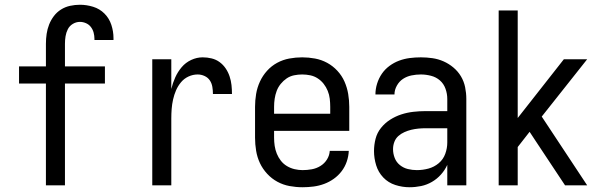

<svg xmlns="http://www.w3.org/2000/svg" viewBox="-20 -779 2540 807"><path d="M173 0H253V-428H421V-500H253V-595Q253 -611 255.5 -626.5Q258 -642 265 -656Q272 -670 286 -678.5Q300 -687 316 -687Q329 -687 341.5 -681.5Q354 -676 362 -665.5Q370 -655 373.5 -642Q377 -629 377 -615Q377 -614 377 -613Q377 -612 377 -611H457Q457 -613 457 -615Q457 -617 457 -619Q457 -647 448 -674.5Q439 -702 419 -722Q399 -742 371.5 -750.5Q344 -759 316 -759Q295 -759 274.5 -754.5Q254 -750 236.5 -739Q219 -728 206.5 -711.5Q194 -695 186.5 -676Q179 -657 176 -636.5Q173 -616 173 -595V-500H60V-428H173Z M620 0H700V-281Q700 -301 701.5 -321Q703 -341 707.5 -361Q712 -381 720 -399.5Q728 -418 741 -433.5Q754 -449 772.5 -457.5Q791 -466 811 -466Q826 -466 840 -459.5Q854 -453 862 -441Q870 -429 872.5 -414Q875 -399 875 -384H955Q955 -403 953 -421.5Q951 -440 945 -458Q939 -476 928.5 -491.5Q918 -507 903 -518Q888 -529 869.5 -533.5Q851 -538 832 -538Q807 -538 783.5 -527Q760 -516 743.5 -496.5Q727 -477 716.5 -453.5Q706 -430 700 -405V-530H620Z M1252 8Q1275 8 1298 5Q1321 2 1342.5 -6Q1364 -14 1383 -27.5Q1402 -41 1416 -59.5Q1430 -78 1437.5 -100Q1445 -122 1446 -145H1366Q1365 -126 1354.5 -109Q1344 -92 1327 -81.5Q1310 -71 1290.5 -67.5Q1271 -64 1252 -64Q1235 -64 1218 -68Q1201 -72 1186 -81Q1171 -90 1160.5 -103.5Q1150 -117 1143.5 -133Q1137 -149 1134.5 -166Q1132 -183 1132 -200V-229H1448V-330Q1448 -357 1443.5 -384Q1439 -411 1428 -436Q1417 -461 1398 -481.5Q1379 -502 1355 -515Q1331 -528 1304 -533Q1277 -538 1250 -538Q1223 -538 1196 -533Q1169 -528 1145 -515Q1121 -502 1102.5 -481.5Q1084 -461 1072.5 -436Q1061 -411 1056.5 -384Q1052 -357 1052 -330V-200Q1052 -173 1056.5 -145.5Q1061 -118 1072.5 -93.5Q1084 -69 1103 -48.5Q1122 -28 1146 -15Q1170 -2 1197 3Q1224 8 1252 8ZM1132 -301V-330Q1132 -347 1134.5 -364Q1137 -381 1143 -397Q1149 -413 1160 -426.5Q1171 -440 1185 -449.5Q1199 -459 1216 -462.5Q1233 -466 1250 -466Q1267 -466 1284 -462.5Q1301 -459 1315.5 -449.5Q1330 -440 1340.5 -426.5Q1351 -413 1357.5 -397Q1364 -381 1366 -364Q1368 -347 1368 -330V-301Z M1701 8Q1726 8 1750 3Q1774 -2 1795.5 -14.5Q1817 -27 1833.5 -45.5Q1850 -64 1860 -86V0H1940V-363Q1940 -388 1935 -412.5Q1930 -437 1917.5 -458Q1905 -479 1886 -495Q1867 -511 1844.5 -521Q1822 -531 1797.5 -534.5Q1773 -538 1749 -538Q1725 -538 1702 -535Q1679 -532 1657.5 -524Q1636 -516 1617 -502Q1598 -488 1585 -469Q1572 -450 1565 -427.5Q1558 -405 1558 -382Q1558 -382 1558 -382Q1558 -382 1558 -382H1638Q1638 -401 1648 -419Q1658 -437 1674 -447.5Q1690 -458 1709.5 -462Q1729 -466 1749 -466Q1770 -466 1791.5 -460.5Q1813 -455 1829 -441Q1845 -427 1852.5 -406Q1860 -385 1860 -363V-312H1769Q1743 -312 1717 -309Q1691 -306 1666.5 -298Q1642 -290 1620 -276Q1598 -262 1581.5 -241.5Q1565 -221 1558.5 -195.5Q1552 -170 1552 -144Q1552 -114 1561 -84.5Q1570 -55 1591 -33Q1612 -11 1641.5 -1.5Q1671 8 1701 8ZM1732 -64Q1713 -64 1694.5 -68.5Q1676 -73 1661 -85Q1646 -97 1639 -115Q1632 -133 1632 -152Q1632 -168 1637.5 -182.5Q1643 -197 1654 -207Q1665 -217 1679.5 -223.5Q1694 -230 1708.5 -233.5Q1723 -237 1738.5 -238.5Q1754 -240 1769 -240H1860V-180Q1860 -156 1851.5 -132.5Q1843 -109 1824 -93Q1805 -77 1781 -70.5Q1757 -64 1732 -64Z M2076 0H2156V-161L2206 -225L2231 -187L2355 0H2448L2257 -289L2448 -530H2350L2156 -283V-735H2076Z"/></svg>

Font: Iosevka SS09
Style: Regular
Weight: 400
Monospace: yes
Designer: Belleve Invis
Foundry: Belleve Invis
Version: Version 5.2.1; ttfautohint (v1.8.3)